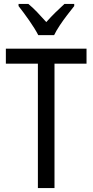

<svg xmlns="http://www.w3.org/2000/svg" viewBox="-20 -963 474 983"><path d="M259 0H174V-637H10V-714H423V-637H259ZM176 -783Q159 -816 130 -857.5Q101 -899 75 -932V-943H125Q146 -926 170 -901Q194 -876 217 -850Q243 -879 263.5 -899Q284 -919 310 -943H360V-932Q344 -912 324 -886Q304 -860 286 -833Q268 -806 257 -783Z"/></svg>

Font: Noto Sans Myanmar Condensed
Style: Regular
Weight: 400
Width: 3
Designer: Monotype Design Team
Foundry: Monotype Imaging Inc.
Version: Version 2.107; ttfautohint (v1.8.4.7-5d5b)